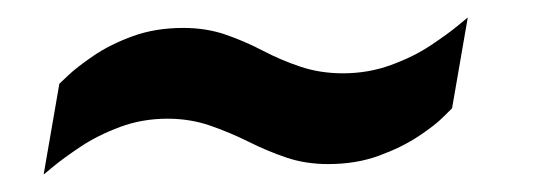

<svg xmlns="http://www.w3.org/2000/svg" viewBox="-20 -411 627 220"><path d="M30 -211 48 -315Q48 -315 58 -324.5Q68 -334 87 -347Q106 -360 132 -369.5Q158 -379 190 -379Q216 -379 238 -371.5Q260 -364 281 -353Q302 -342 324.5 -334.5Q347 -327 373 -327Q402 -327 428 -336.5Q454 -346 473.5 -359Q493 -372 504.5 -381.5Q516 -391 516 -391L498 -287Q498 -287 488 -277Q478 -267 459 -254.5Q440 -242 414 -232.5Q388 -223 356 -223Q330 -223 308 -230.5Q286 -238 265 -248.5Q244 -259 221 -267Q198 -275 172 -275Q143 -275 117.5 -265.5Q92 -256 72.5 -243Q53 -230 41.5 -220.5Q30 -211 30 -211Z"/></svg>

Font: Archivo SemiCondensed SemiBold
Style: Italic
Weight: 600
Width: 4
Italic angle: -10°
Designer: Hector Gatti
Foundry: Omnibus-Type
Version: Version 2.001